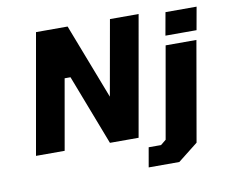

<svg xmlns="http://www.w3.org/2000/svg" viewBox="-94 -856 1370 1161"><g transform="rotate(-10 590.5 -275.0)"><path d="M68 0 198 -737H392L570 -275L652 -737H828L698 0H522L356 -432H320L244 0ZM965 -580 990 -720H1181L1156 -580ZM727 187 748 67H824L857 40L956 -522H1145L1038 90L915 187Z"/></g></svg>

Font: Tomorrow
Style: Bold Italic
Weight: 700
Italic angle: -10°
Designer: Tony de Marco, Monica Rizzolli
Foundry: Just in Type
Version: Version 2.002